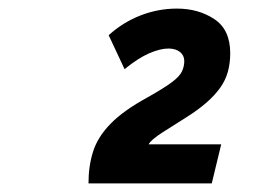

<svg xmlns="http://www.w3.org/2000/svg" viewBox="-20 -849 600 447"><path d="M186 -422Q186 -463 197 -497Q208 -531 238 -561.5Q268 -592 323 -622Q362 -644 380 -657.5Q398 -671 403.5 -682.5Q409 -694 409 -707Q409 -720 399 -728Q389 -736 372 -736Q353 -736 327.5 -725Q302 -714 270 -688L233 -767Q266 -797 307 -813Q348 -829 392 -829Q442 -829 479 -804.5Q516 -780 516 -725Q516 -702 510.5 -682Q505 -662 492.5 -644.5Q480 -627 460.5 -610Q441 -593 414 -576Q387 -559 359.5 -541.5Q332 -524 326 -513H495L473 -422Z"/></svg>

Font: Ubuntu Sans Mono
Style: Italic
Weight: 400
Italic angle: -13.5°
Monospace: yes
Designer: Dalton Maag Ltd
Foundry: Dalton Maag Ltd
Version: Version 1.006